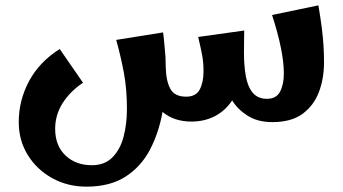

<svg xmlns="http://www.w3.org/2000/svg" viewBox="-20 -445 1280 717"><path d="M303 252Q232 252 174.5 220Q117 188 83.5 133.5Q50 79 50 11Q50 -70 88.5 -142Q127 -214 203 -262L290 -136Q242 -104 214 -60Q186 -16 186 36Q186 99 224.5 135.5Q263 172 323 172Q371 172 400 142.5Q429 113 441.5 65.5Q454 18 454 -38Q454 -111 443 -171Q432 -231 414 -296L589 -324Q593 -294 594.5 -272.5Q596 -251 598 -232Q598 -222 598.5 -212.5Q599 -203 599 -194Q600 -143 616 -113.5Q632 -84 675 -84Q712 -84 726 -111Q740 -138 740 -179Q740 -212 735 -238.5Q730 -265 720 -307L892 -331Q892 -315 891.5 -294.5Q891 -274 891 -250Q891 -200 898 -160.5Q905 -121 924 -98.5Q943 -76 977 -76Q1012 -76 1026 -103Q1040 -130 1040 -171Q1040 -253 996 -389L1169 -425Q1177 -378 1181.5 -342.5Q1186 -307 1188 -276Q1190 -245 1190 -212Q1190 -152 1171 -101.5Q1152 -51 1110 -20Q1068 11 997 11Q942 11 904.5 -13Q867 -37 847 -70Q821 -31 782 -11Q743 9 695 9Q630 9 587 -27Q573 51 540 114Q507 177 449 214.5Q391 252 303 252Z"/></svg>

Font: Marhey SemiBold
Style: Regular
Weight: 600
Designer: Nur Syamsi & Bustanul Arifin
Foundry: Namelatype
Version: Version 1.000; ttfautohint (v1.8.4.7-5d5b)